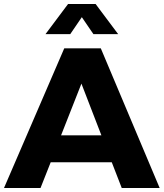

<svg xmlns="http://www.w3.org/2000/svg" viewBox="-25 -942 820 962"><path d="M-5 0 297 -700H480L775 0H585L535 -129H229L178 0ZM203 -771 316 -922H454L567 -771H443L385 -856L327 -771ZM281 -264H483L383 -523Z"/></svg>

Font: Trueno
Style: Bd
Weight: 700
Designer: Julieta Ulanovsky
Foundry: Julieta Ulanovsky
Version: Version 3.001b